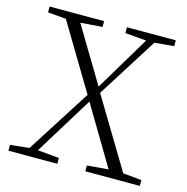

<svg xmlns="http://www.w3.org/2000/svg" viewBox="-106 -824 903 926"><g transform="rotate(15 345.0 -361.5)"><path d="M415 -694 521 -685 357 -411 192 -686 301 -694V-723H29V-694L120 -686L316 -359L112 -39L17 -29V0H261V-29L154 -39L333 -330L507 -38L401 -29V0H673V-29L580 -38L372 -384L562 -685L659 -694V-723H415Z"/></g></svg>

Font: Noto Serif CJK SC ExtraLight
Style: Regular
Weight: 200
Designer: Ryoko NISHIZUKA 西塚涼子 (kana & ideographs); Frank Grießhammer (Latin, Greek & Cyrillic); Wenlong ZHANG 张文龙 (bopomofo); San
Foundry: Adobe
Version: Version 2.001;hotconv 1.1.0;makeotfexe 2.6.0